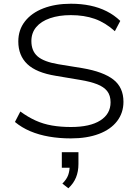

<svg xmlns="http://www.w3.org/2000/svg" viewBox="-20 -733 735 1028"><path d="M359 8Q298 8 243 -1.5Q188 -11 142 -30.5Q96 -50 60 -80L89 -136Q130 -106 171 -87.5Q212 -69 258.5 -61Q305 -53 360 -53Q462 -53 517 -88Q572 -123 572 -185Q572 -222 554 -245Q536 -268 500 -282Q464 -296 410 -305L279 -327Q174 -344 126 -390Q78 -436 78 -511Q78 -573 113.5 -618.5Q149 -664 212.5 -688.5Q276 -713 360 -713Q415 -713 463 -703Q511 -693 551.5 -672.5Q592 -652 624 -621L595 -566Q544 -612 487.5 -632Q431 -652 359 -652Q296 -652 248 -635.5Q200 -619 174 -588Q148 -557 148 -513Q148 -460 181.5 -431Q215 -402 293 -389L422 -368Q533 -349 587 -307Q641 -265 641 -188Q641 -129 607 -84.5Q573 -40 509.5 -16Q446 8 359 8ZM346 275 314 250Q337 227 345 204.5Q353 182 353 155L369 165H311V82H400V145Q400 185 387 217Q374 249 346 275Z"/></svg>

Font: Nunito Sans 10pt SemiExpanded Light
Style: Regular
Weight: 300
Width: 6
Designer: Vernon Adams
Foundry: Vernon Adams
Version: Version 3.101;gftools[0.9.27]